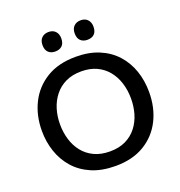

<svg xmlns="http://www.w3.org/2000/svg" viewBox="-163 -1071 1142 1219"><g transform="rotate(-20 408.0 -461.0)"><path d="M411.5 12Q318.5 12 249.8 -17.5Q181 -47 135.8 -98.5Q90.5 -150 68 -216.5Q45.5 -283 45.5 -357Q45.5 -460.5 87.2 -544.2Q129 -628 209.8 -677.2Q290.5 -726.5 408 -726.5Q497 -726.5 564.8 -698Q632.5 -669.5 678.2 -618.8Q724 -568 747 -501Q770 -434 770 -357Q770 -251.5 728 -168Q686 -84.5 605.8 -36.2Q525.5 12 411.5 12ZM409 -87Q470.5 -87 515.5 -109Q560.5 -131 590 -169Q619.5 -207 633.8 -255.5Q648 -304 648 -357Q648 -414 632.5 -463Q617 -512 586.8 -549Q556.5 -586 512 -606.8Q467.5 -627.5 409 -627.5Q348.5 -627.5 303.5 -606Q258.5 -584.5 228.2 -546.5Q198 -508.5 183 -460Q168 -411.5 168 -357Q168 -303 182.5 -254.5Q197 -206 226.8 -168.2Q256.5 -130.5 302 -108.8Q347.5 -87 409 -87ZM516 -802Q487.5 -802 470.2 -818.5Q453 -835 453 -868Q453 -899 470.5 -916.2Q488 -933.5 517 -933.5Q546.5 -933.5 563.2 -915.5Q580 -897.5 580 -868Q580 -835 563.2 -818.5Q546.5 -802 516 -802ZM298.5 -802Q270 -802 252.8 -818.5Q235.5 -835 235.5 -868Q235.5 -899 253 -916.2Q270.5 -933.5 299.5 -933.5Q329 -933.5 345.8 -915.5Q362.5 -897.5 362.5 -868Q362.5 -835 345.5 -818.5Q328.5 -802 298.5 -802Z"/></g></svg>

Font: Commissioner Thin Medium
Style: Regular
Weight: 500
Version: Version 1.000